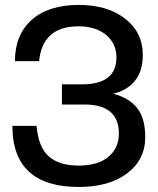

<svg xmlns="http://www.w3.org/2000/svg" viewBox="-20 -742 634 772"><path d="M296.9 9.8Q29.8 9.8 29.8 -235.8H127Q134.3 -150.4 176 -113.3Q217.8 -76.2 296.9 -76.2Q373.5 -76.2 415.8 -111.3Q458 -146.5 458 -205.1Q458 -321.8 318.8 -321.8H229V-402.8H309.1Q448.2 -402.8 448.2 -511.2Q448.2 -566.9 406.5 -601.6Q364.7 -636.2 295.9 -636.2Q150.9 -636.2 137.2 -496.1H40Q40 -601.6 107.2 -661.9Q174.3 -722.2 296.9 -722.2Q412.6 -722.2 483.4 -666.7Q554.2 -611.3 554.2 -521Q554.2 -456.1 522.5 -417Q490.7 -377.9 435.1 -365.2Q498 -349.1 531 -308.1Q564 -267.1 564 -190.9Q564 -99.6 491 -44.9Q418 9.8 296.9 9.8Z"/></svg>

Font: Creato Display Medium
Style: Regular
Weight: 500
Version: Version 1.000